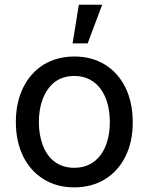

<svg xmlns="http://www.w3.org/2000/svg" viewBox="-20 -796 640 827"><path d="M300.1 11C401.3 11 478.7 -38.4 520.6 -122.5C541.5 -164.8 551.8 -213.8 551.8 -270.2C551.8 -383.5 507.8 -470.5 432.5 -517.4C394.9 -540.8 350.9 -552.6 300.1 -552.6C199.2 -552.6 121.8 -503.6 79.9 -418.7C58.9 -376.4 48.3 -326.7 48.3 -270.2C48.3 -157.7 92.3 -71 168 -24.1C205.6 -0.7 249.6 11 300.1 11ZM300.4 -73.2C230.8 -73.2 185.4 -112.6 163.7 -172.2C152.7 -202.1 147.4 -234.7 147.4 -270.2C147.4 -341.3 168.7 -404.5 214.1 -441.4C236.9 -459.5 265.6 -468.8 300.4 -468.8C399.9 -468.8 453.1 -383.9 453.1 -270.2C453.1 -157 399.9 -73.2 300.4 -73.2ZM357.6 -609 420.1 -775.6H319.6L292.6 -609Z"/></svg>

Font: Inter 465
Style: Regular
Weight: 400
Designer: Rasmus Andersson
Foundry: rsms
Version: Version 3.019;Glyphs 3.1.2 (3151)